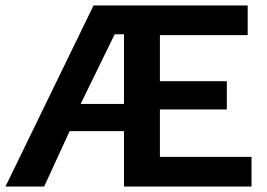

<svg xmlns="http://www.w3.org/2000/svg" viewBox="-20 -680 975 700"><path d="M563 -108H897V0H432V-202H234L141 0H0L321 -660H883V-552H563V-384H807V-281H563ZM274 -301H432V-555H398Z"/></svg>

Font: Elaine Sans SemiBold
Style: Regular
Weight: 600
Designer: Wei Huang
Foundry: Wei Huang
Version: Version 2.001;December 24, 2019;FontCreator 12.0.0.2547 64-b